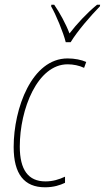

<svg xmlns="http://www.w3.org/2000/svg" viewBox="-20 -785 445 815"><path d="M259 -606H280C309 -654 366 -719 404 -758L405 -765H392C347 -728 305 -682 275 -643C259 -685 233 -732 210 -765H198L197 -758C217 -724 249 -647 259 -606ZM171 10C208 10 235 1 256 -9V-35C230 -23 204 -15 173 -15C100 -15 64 -64 64 -163C64 -322 139 -512 267 -512C291 -512 316 -507 337 -497L346 -522C326 -531 297 -537 267 -537C115 -537 38 -325 38 -161C38 -46 83 10 171 10Z"/></svg>

Font: Noto Sans Condensed Thin
Style: Italic
Weight: 100
Width: 3
Italic angle: -12°
Designer: Monotype Design Team
Foundry: Monotype Imaging Inc.
Version: Version 2.013